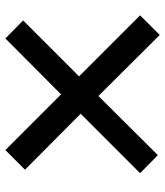

<svg xmlns="http://www.w3.org/2000/svg" viewBox="30 -667 614 714"><g transform="rotate(-90 337.0 -310.0)"><path d="M637 -96 410 -323 618 -531 551 -597 343 -390 136 -597 63 -524 271 -317 50 -96 117 -30 337 -251 564 -23Z"/></g></svg>

Font: Perun SemiBold
Style: Regular
Weight: 600
Foundry: Copyright (c) Stefan Peev, Context Ltd, 2016
Version: Version 1.089